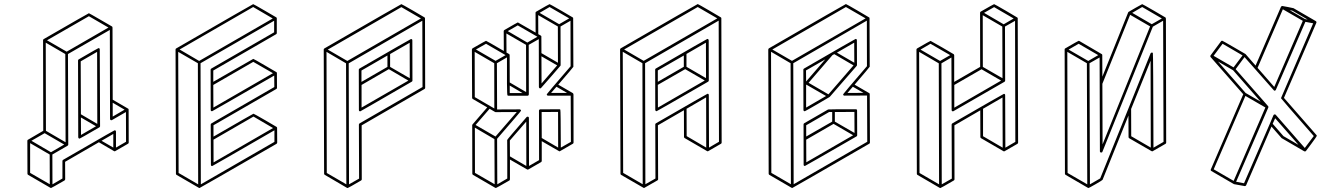

<svg xmlns="http://www.w3.org/2000/svg" viewBox="-20 -854 6632 949"><path d="M373.5 -168.9Q367.7 -168.9 366.7 -175.8Q366.7 -365.2 365.7 -554.7Q365.7 -558.6 369.1 -560.5Q464.8 -616.2 466.8 -616.2Q473.1 -616.2 473.1 -609.4L474.6 -229.5Q474.1 -226.1 471.2 -224.6Q375.5 -168.9 373.5 -168.9ZM380.4 -187 454.6 -230 379.9 -273.4ZM460.9 -241.7 460 -597.7 378.9 -550.8 379.9 -289.1ZM232.4 75.2Q231.9 75.2 231 75Q230 74.7 230 74.2H229L119.1 10.3Q115.7 8.3 115.7 4.4L115.2 -158.7Q115.7 -161.1 116.7 -162.4Q117.7 -163.6 193.8 -207.5L192.9 -655.3Q192.9 -658.7 195.8 -660.6Q417.5 -788.6 419.4 -788.6Q420.9 -788.6 477.1 -755.9Q533.2 -723.1 533.7 -723.1V-722.7H534.2L534.7 -721.7Q534.7 -721.2 535.2 -721.2L535.6 -718.8L536.1 -718.3L537.1 -361.3L613.3 -316.9H613.8L614.3 -315.9L615.2 -314.9V-314.5L615.7 -312.5L616.2 -149.4Q616.2 -145.5 612.8 -143.6L548.3 -106.4H544.9V-106.9H543.9L468.8 -150.9L301.8 -54.2L302.2 32.2Q301.8 35.6 298.8 38.1Q234.4 75.2 232.4 75.2ZM537.1 -277.8 595.7 -312 537.1 -346.2ZM309.6 -598.6 516.1 -717.8 419.4 -773.9 212.4 -654.8ZM304.2 -150.9 302.7 -586.9 206.1 -643.1 207 -207.5ZM226.1 56.6 225.6 -90.3 128.9 -146.5V0.5ZM231.9 -101.6 297.4 -139.6 200.7 -195.8 135.3 -158.2ZM540 -124.5V-191.9L481.9 -158.2ZM239.3 57.1 288.6 28.3V-58.1Q288.6 -62 292 -64L504.4 -186.5Q544.9 -210 546.4 -210Q553.2 -210 553.2 -203.1V-124.5L603 -153.3L602.5 -300.3L532.2 -259.8H530.8Q523.9 -259.8 523.9 -266.6Q523.9 -486.3 522.9 -706.1L315.9 -586.9L317.4 -138.7Q316.9 -135.7 314 -133.8L238.8 -90.3Z M966.3 75.2H964.4L852.5 10.3Q849.6 8.3 849.6 4.9L847.7 -609.9Q848.1 -613.3 851.1 -614.7Q1229.5 -833.5 1231.4 -833.5Q1233.4 -833.5 1289.3 -801Q1345.2 -768.6 1345.7 -768.1L1346.7 -767.1V-766.6Q1347.2 -766.6 1347.2 -766.4Q1347.2 -766.1 1347.7 -765.6L1348.1 -763.7V-690.4Q1348.1 -687 1345.2 -685.1L1034.2 -505.4V-449.7Q1230.5 -563 1231.9 -563Q1233.9 -563 1290 -530.3Q1346.2 -497.6 1346.7 -497.1Q1347.2 -497.1 1347.2 -496.6V-496.1H1347.7V-495.6H1348.1L1348.6 -492.7Q1349.1 -492.7 1349.1 -419.9Q1349.1 -416 1345.7 -414.1L1035.2 -234.9V-178.7Q1231 -292 1232.9 -292Q1234.9 -292 1291.5 -259.3L1347.2 -226.6L1348.1 -225.6V-225.1H1348.6L1349.1 -224.1L1349.6 -222.2L1350.1 -148.9Q1349.6 -145.5 1346.7 -143.1Q968.3 75.2 966.3 75.2ZM1035.6 -51.3 1329.6 -221.2 1232.9 -277.8 1035.2 -163.6ZM1034.7 -322.3 1329.1 -492.2 1231.9 -548.3 1034.2 -434.1ZM959.5 57.1 958 -541.5 860.8 -597.7 862.8 1ZM964.4 -552.7 1328.1 -762.7 1231.4 -819.3 867.7 -609.4ZM972.7 57.1 1336.4 -152.8V-210Q1030.8 -33.2 1028.8 -33.2Q1022.5 -33.2 1022.5 -40L1021.5 -238.3Q1022 -242.2 1024.9 -244.1L1335.9 -423.8L1335.4 -480.5Q1029.8 -304.2 1028.3 -304.2Q1021.5 -304.2 1021.5 -310.5L1021 -509.3Q1021 -513.2 1024.4 -515.1L1335 -694.3V-751.5L971.2 -541.5Z M1698.7 75.2H1696.8L1695.8 74.7H1695.3L1585.4 10.3Q1582 8.3 1582 4.9L1580.1 -609.9Q1580.6 -612.8 1583.5 -614.7Q1961.9 -833.5 1963.9 -833.5Q1965.8 -833.5 2022.5 -800.8L2078.1 -768.1L2079.1 -767.1Q2079.1 -766.6 2079.6 -766.6L2080.6 -764.2L2081.5 -419.9Q2081.5 -416 2078.1 -414.1L1767.6 -234.4L1768.1 32.2Q1768.1 36.1 1764.6 38.1Q1701.2 75.2 1698.7 75.2ZM1691.9 57.1 1690.4 -541 1593.8 -597.7 1595.2 1ZM1696.8 -552.7 2060.5 -762.7 1963.9 -818.8 1600.1 -608.9ZM1705.1 57.1 1754.9 28.8 1753.9 -238.3Q1754.4 -242.2 1757.3 -244.1L2068.4 -423.8L2067.4 -751.5L1703.6 -541ZM1760.7 -303.7Q1753.9 -303.7 1753.9 -310.5L1753.4 -509.3Q1753.4 -512.7 1756.8 -515.1Q2009.3 -661.1 2011.2 -661.1Q2018.1 -661.1 2018.1 -654.3L2018.6 -455.1Q2018.1 -451.7 2015.1 -450.2Q1762.2 -303.7 1760.7 -303.7ZM1766.6 -449.2 1895 -523.4V-579.6L1766.6 -505.4ZM1767.1 -322.3 1998.5 -455.6 1901.9 -512.2 1767.1 -434.1ZM2005.4 -467.3 2004.9 -642.6 1908.2 -586.9V-523.4Z M2431.2 75.2Q2430.2 75.2 2429.7 74.7H2428.7Q2428.7 74.2 2428.2 74.2H2427.7L2317.9 10.3Q2314.5 8.3 2314.5 4.4L2314 -236.3Q2314.5 -237.8 2315.4 -238.8L2388.2 -323.2L2316.9 -364.7Q2313.5 -366.7 2313.5 -370.6L2312.5 -609.4L2313 -609.9Q2313 -613.3 2315.9 -615.2Q2380.4 -652.3 2382.3 -652.3Q2384.3 -652.3 2470.2 -602.1L2469.7 -700.7Q2470.2 -704.1 2473.1 -705.6Q2537.6 -743.2 2539.6 -743.2Q2541 -743.2 2627.4 -692.9L2627 -791.5Q2627.4 -794.9 2630.4 -796.4Q2694.3 -833.5 2696.3 -833.5Q2698.2 -833.5 2754.9 -800.8L2810.5 -768.1H2811L2811.5 -767.1L2812.5 -766.1L2813 -764.2L2814 -523.9Q2814 -522 2739.3 -435.5L2811 -394Q2811 -393.6 2811.5 -393.6V-393.1H2812L2813.5 -391.1L2814 -388.2H2814.5L2814.9 -149.4Q2814.9 -145.5 2811.5 -143.6L2747.1 -106.4H2743.2V-106.9L2657.7 -156.2V-58.6Q2657.7 -54.7 2654.3 -52.7L2589.8 -15.6Q2586.9 -15.6 2585.9 -16.1L2500.5 -65.4V32.2Q2500.5 36.1 2497.6 38.1Q2433.1 75.2 2431.2 75.2ZM2783.2 -394.5 2730.5 -425.3 2703.6 -394.5ZM2743.7 -734.4 2793.5 -763.2 2696.3 -819.3 2647 -790.5ZM2737.8 -543.9 2737.3 -723.1 2640.1 -779.3 2640.6 -685.1 2652.8 -678.2 2655.3 -675.8 2655.8 -673.8Q2656.2 -672.9 2656.2 -591.3ZM2656.7 -441.4 2733.9 -530.8 2656.2 -575.7ZM2586.4 -643.6 2636.2 -672.4 2539.1 -728.5 2489.7 -700.2ZM2580.6 -398.9 2580.1 -632.3 2482.9 -688.5 2483.4 -594.2Q2496.1 -587.4 2496.3 -586.9Q2496.6 -586.4 2496.8 -586.4Q2497.1 -586.4 2497.3 -585.9Q2497.6 -585.4 2497.8 -585.2Q2498 -585 2498 -584.7Q2498 -584.5 2498.3 -584.5Q2498.5 -584.5 2498.5 -584.2Q2498.5 -584 2498.5 -583.7Q2498.5 -583.5 2498.8 -583Q2499 -582.5 2499 -582.3Q2499 -582 2499.5 -446.3ZM2563 -394 2499.5 -431.2V-394ZM2429.7 -553.2 2479 -581.5 2382.3 -637.7 2332.5 -609.4ZM2423.3 -317.9 2422.9 -541.5 2326.2 -597.7 2326.7 -374ZM2424.8 56.6 2423.8 -166.5 2327.1 -223.1 2327.6 0.5ZM2429.2 -179.2 2534.2 -300.3 2430.2 -299.8Q2428.7 -299.8 2428.5 -300Q2428.2 -300.3 2428 -300.3Q2427.7 -300.3 2427.5 -300.3Q2427.2 -300.3 2427 -300.5Q2426.8 -300.8 2399.9 -316.4L2330.6 -236.3ZM2581.5 -33.7 2581.1 -252.9 2500 -159.7 2500.5 -81.1ZM2738.8 -124.5 2738.3 -300.8 2657.2 -300.3 2657.7 -171.9ZM2438 57.1 2487.3 28.3V-77.1L2486.8 -162.1Q2486.8 -165 2582.5 -274.9Q2584.5 -277.3 2587.4 -277.3Q2594.2 -277.3 2594.2 -271L2594.7 -33.7L2644.5 -62.5L2644 -307.1Q2644 -309.6 2646 -311.5Q2647.9 -313.5 2650.4 -313.5L2745.1 -314Q2747.6 -314 2749.5 -312Q2751.5 -310.1 2752 -124.5L2801.8 -152.8L2800.8 -381.3H2689Q2682.6 -381.3 2682.6 -388.2Q2682.6 -390.1 2800.3 -526.4L2799.8 -751.5L2750.5 -723.1L2751 -532.2L2750.5 -529.8L2749.5 -528.3L2702.1 -473.6Q2654.3 -418.5 2653.3 -418L2650.4 -417.5Q2650.4 -417 2649.9 -417Q2649.9 -417.5 2647.9 -417.5Q2643.6 -419.4 2643.6 -423.8L2643.1 -660.6L2593.3 -632.3L2593.8 -387.7Q2593.8 -386.2 2593.3 -385.3L2592.8 -384.3V-383.8H2592.3Q2592.3 -382.8 2591.8 -382.3L2590.8 -381.8H2589.8V-381.3L2587.4 -380.9H2492.7Q2490.2 -380.9 2488.3 -382.8Q2486.3 -384.8 2485.8 -442.4V-570.3L2436 -541.5L2437 -313L2548.8 -313.5Q2552.2 -313.5 2554.7 -309.6L2555.2 -306.6Q2555.2 -304.2 2437 -168Z M3225.1 -304.2Q3223.6 -304.2 3222.2 -305.2Q3218.8 -307.1 3218.8 -311L3218.3 -509.8Q3218.3 -513.2 3221.2 -515.1Q3473.6 -661.6 3476.1 -661.6Q3481.9 -661.6 3482.9 -654.8L3483.4 -455.6Q3482.9 -452.1 3480 -450.2Q3227.1 -304.2 3225.1 -304.2ZM3231.4 -449.7 3359.9 -523.9V-579.6L3231.4 -505.9ZM3231.9 -322.3 3463.4 -456.1 3366.7 -512.2 3231.4 -434.6ZM3469.7 -467.8 3469.2 -643.1 3373 -587.4V-523.9ZM3163.6 75.2 3161.1 74.7Q3161.1 74.2 3160.6 74.2L3049.8 10.3Q3046.9 8.3 3046.9 4.4L3044.9 -609.9Q3045.4 -613.3 3048.3 -615.2Q3426.8 -834 3428.7 -834Q3430.7 -834 3486.8 -801.3L3543 -768.1L3543.9 -767.6L3545.4 -764.2L3546.9 -149.4Q3546.9 -145.5 3543.9 -143.6L3479.5 -106.4H3476.1L3364.3 -171.4Q3360.8 -173.3 3360.8 -177.2L3360.4 -309.1L3231.9 -234.9L3232.9 32.2Q3232.9 35.6 3229.5 37.6Q3165 75.2 3163.6 75.2ZM3156.7 56.6 3155.3 -541.5 3058.1 -598.1 3060.1 0.5ZM3161.6 -553.2 3525.4 -763.2 3428.7 -819.3 3064.9 -609.4ZM3470.7 -124.5 3470.2 -372.6 3373.5 -316.4 3374 -181.2ZM3169.9 56.6 3219.7 28.3 3218.8 -238.8Q3218.8 -242.7 3222.2 -244.6Q3475.1 -390.6 3477.1 -390.6Q3483.4 -390.6 3483.4 -383.8L3484.4 -124.5L3533.7 -153.3L3532.2 -752L3168.5 -541.5Z M3896 75.2Q3895 75.2 3894.5 74.7H3893.6L3782.7 10.3Q3779.3 8.3 3779.3 4.4L3777.3 -609.9H3777.8Q3777.8 -613.3 3780.8 -615.2Q4159.2 -834 4161.1 -834Q4163.1 -834 4219.2 -801.3L4275.4 -768.1L4276.4 -767.6V-767.1L4277.3 -766.6L4277.8 -763.7L4278.8 -524.4Q4278.8 -522.5 4204.1 -435.5L4276.4 -393.6L4277.3 -393.1L4278.3 -391.1L4278.8 -388.2L4279.8 -149.4Q4279.8 -145.5 4276.4 -143.6Q3897.9 75.2 3896 75.2ZM4168.5 -394.5 4248 -395 4195.3 -425.3ZM3889.2 56.6 3887.7 -541.5 3791 -598.1 3792.5 0.5ZM3894.5 -553.2 4258.3 -763.2 4161.1 -819.3 3797.4 -609.4ZM3902.8 56.6 4266.6 -153.3 4265.6 -381.8 4153.8 -381.3Q4147.5 -381.3 4147.5 -388.2Q4147.5 -390.1 4265.1 -526.9L4264.6 -752L3900.9 -541.5Q3901.4 -242.2 3902.8 56.6ZM3958.5 -33.7Q3952.1 -33.7 3952.1 -40L3951.7 -238.8Q3951.7 -242.7 3954.6 -244.6L4073.2 -313Q4075.2 -314 4210 -314Q4216.3 -314 4216.3 -307.6L4216.8 -184.6Q4216.3 -181.2 4213.4 -179.7Q3960.4 -33.7 3958.5 -33.7ZM3964.8 -179.2 4093.3 -252.9V-300.3H4078.1L3964.8 -234.9ZM3965.3 -51.8 4196.8 -185.5 4100.1 -241.7 3964.8 -163.6ZM4203.6 -196.8 4203.1 -300.8 4106.4 -300.3V-252.9ZM3958 -304.2Q3951.2 -304.2 3951.2 -311L3950.7 -509.8Q3950.7 -513.2 3954.1 -515.1Q4207 -661.6 4209 -661.6Q4215.3 -661.6 4215.3 -654.8L4215.8 -532.7L4215.3 -530.3L4214.4 -528.3L4081.1 -375Q4080.6 -374 4020 -339.1Q3959.5 -304.2 3958 -304.2ZM3964.4 -322.3 4063 -379.4 3965.8 -435.5 3964.4 -434.6ZM4202.6 -543.9 4202.1 -643.1 4116.7 -593.8ZM4074.7 -387.7 4198.7 -530.8 4103.5 -586.4 4094.2 -581.1 3976.6 -444.8ZM3964.4 -451.2 4059.1 -560.5 3963.9 -505.9Z M4628.4 75.2H4626.5L4625.5 74.7H4625L4515.1 10.7Q4511.7 8.8 4511.7 4.9L4509.8 -609.4Q4510.3 -612.8 4513.2 -614.7Q4577.6 -651.9 4579.6 -651.9Q4581.1 -651.9 4637.2 -619.4Q4693.4 -586.9 4693.4 -586.4L4694.3 -585.9V-585.4L4695.3 -584.5L4695.8 -582L4696.3 -581.5V-449.2L4824.7 -523.4L4824.2 -791Q4824.2 -794.4 4827.1 -796.4Q4891.6 -833.5 4893.6 -833.5Q4895.5 -833.5 4951.7 -800.8L5007.8 -767.6L5008.8 -767.1V-766.6L5010.3 -764.6L5012.2 -148.9Q5011.7 -145 5008.8 -143.1L4944.3 -106Q4940.9 -106 4940.2 -106.2Q4939.5 -106.4 4939.5 -106.9L4829.1 -170.9Q4825.7 -172.9 4825.7 -176.8L4825.2 -308.6L4697.3 -234.4L4697.8 32.7Q4697.8 36.1 4694.3 38.1Q4630.9 75.2 4628.4 75.2ZM4940.9 -733.9 4990.2 -762.7 4893.6 -818.8 4843.8 -790.5ZM4935.1 -467.3 4934.1 -722.7 4837.4 -778.8 4837.9 -523.4ZM4696.8 -321.8 4928.2 -455.6 4831.5 -511.7 4696.8 -434.1ZM4621.6 57.1 4620.1 -541 4522.9 -597.7 4524.9 1ZM4626.5 -552.7 4676.3 -581.5 4579.1 -637.7 4529.8 -608.9ZM4936 -124 4935.1 -372.1 4838.9 -316.4V-180.7ZM4634.8 57.1 4684.6 28.8 4683.6 -238.3Q4684.1 -242.2 4687 -244.1Q4939.9 -390.1 4941.9 -390.1Q4948.2 -390.1 4948.2 -383.3L4949.2 -124L4998.5 -152.8L4997.1 -751L4947.3 -722.7L4948.2 -455.1Q4947.8 -451.7 4944.8 -449.7Q4692.4 -304.2 4691.7 -304Q4690.9 -303.7 4690.4 -303.7Q4683.6 -303.7 4683.6 -310.5L4682.6 -569.8L4633.3 -541Z M5360.4 75.2Q5358.4 75.2 5357.9 74.7H5357.4V74.2H5356.9L5247.1 10.3Q5243.7 8.3 5243.7 4.9L5242.2 -609.9Q5242.2 -613.3 5245.1 -614.7Q5309.6 -652.3 5311.5 -652.3L5314.9 -651.4Q5424.8 -587.4 5425.8 -586.4Q5426.3 -586.4 5426.3 -585.9H5426.8V-585.4L5427.7 -584.5V-584L5428.2 -582L5428.7 -475.1L5556.6 -793.5L5558.1 -795.4H5558.6Q5559.1 -795.9 5591.6 -814.7Q5624 -833.5 5625.5 -833.5Q5627.4 -833.5 5683.6 -801Q5739.7 -768.6 5739.7 -768.1H5740.2V-767.6H5740.7V-767.1L5741.7 -766.1L5742.2 -763.2Q5742.7 -763.2 5742.7 -762.7L5744.1 -148.9Q5744.1 -145 5740.7 -143.1Q5677.2 -106.4 5676.5 -106.2Q5675.8 -106 5674.8 -106Q5673.3 -106 5671.9 -106.9L5561 -170.9Q5558.1 -172.9 5558.1 -176.8L5557.6 -282.7L5429.7 34.7Q5428.7 37.1 5395.5 56.2Q5362.3 75.2 5360.4 75.2ZM5672.9 -734.4 5722.7 -762.7 5625.5 -819.3 5576.2 -790.5ZM5429.7 -140.6 5664.6 -723.6 5565.9 -780.8 5428.7 -439.9ZM5354 57.1 5352.1 -541.5 5255.4 -597.7 5256.8 1ZM5358.9 -552.7 5408.2 -581.5 5311.5 -637.7 5261.7 -608.9ZM5668 -124.5 5667 -553.7 5570.8 -315.4 5571.3 -180.7ZM5367.2 57.1 5418 27.8 5558.1 -319.3 5667 -590.3Q5668.9 -594.2 5673.8 -594.2Q5676.3 -594.2 5678.2 -592.3Q5680.2 -590.3 5681.2 -124L5731 -152.8L5729 -751.5L5678.2 -722.2L5428.2 -102.1Q5427.7 -102.1 5427.7 -101.6H5427.2Q5426.3 -100.6 5425.3 -100.6Q5424.8 -100.1 5423.3 -100.1V-99.6L5421.9 -100.1Q5416.5 -101.1 5416.5 -106.4L5415 -569.8L5365.2 -541.5Q5366.7 -242.2 5367.2 57.1Z M6132.8 65.9 6079.1 56.2 5967.3 -8.8Q5963.9 -10.7 5963.9 -14.6Q5963.9 -16.1 6125 -388.2L5963.4 -572.3L5962.4 -574.7V-577.6L5963.4 -580.1L6015.6 -650.4Q6017.6 -652.8 6021 -652.8Q6022.5 -652.8 6078.6 -620.4Q6134.8 -587.9 6135.3 -587.4L6136.2 -586.9L6186 -529.8L6311.5 -820.3H6312V-820.8Q6312.5 -821.8 6313 -822Q6313.5 -822.3 6313.5 -822.5Q6313.5 -822.8 6315.4 -823.7H6315.9V-824.2H6318.8L6345.7 -819.3Q6372.6 -814 6373.5 -813.5L6483.9 -749.5V-749H6484.4L6485.8 -747.1H6486.3L6486.8 -744.1L6486.3 -741.2L6326.2 -370.1L6486.8 -186.5Q6488.3 -184.6 6488.8 -182.6Q6488.8 -180.2 6461.4 -143.1L6435.1 -107.9Q6433.6 -106.4 6433.3 -106.4Q6433.1 -106.4 6432.6 -106.2Q6432.1 -106 6431.2 -105.5L6426.8 -106L6314.5 -171.4L6264.6 -228.5L6139.2 62Q6136.7 65.9 6132.8 65.9ZM6443.4 -757.3 6367.7 -801.3 6354.5 -803.7 6430.2 -759.8ZM6278.3 -424.3 6419.4 -751 6320.8 -808.1 6195.8 -518.6ZM6077.1 -521 6121.6 -580.1 6022.9 -637.7 5978.5 -578.1ZM6210.9 -351.6 6074.7 -506.8 6000.5 -549.8 6136.7 -394.5ZM6077.6 40 6234.4 -322.8 6135.7 -379.9 5979 -17.1ZM6397.9 -138.2 6282.7 -269.5 6270.5 -242.2 6323.7 -181.2ZM6128.9 51.8 6256.8 -243.2 6274.4 -284.7Q6276.4 -288.6 6280.8 -288.6Q6283.7 -288.6 6285.6 -286.6L6429.2 -122.6L6473.6 -181.6Q6311.5 -366.7 6311.5 -368.7Q6311.5 -370.1 6470.7 -738.8L6432.1 -746.1L6286.1 -409.7Q6284.7 -405.8 6279.3 -405.8H6278.3Q6278.3 -406.2 6277.3 -406.5Q6276.4 -406.7 6131.3 -571.8L6087.4 -512.2L6247.6 -329.6Q6248 -329.6 6248 -329.1L6249 -327.1Q6249 -326.2 6249.5 -325.7L6249 -322.8L6089.8 44.4Z"/></svg>

Font: 3D Isometric
Style: Regular
Weight: 400
Designer: GGBotNet
Version: 1.10